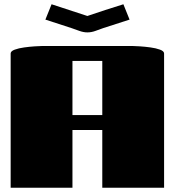

<svg xmlns="http://www.w3.org/2000/svg" viewBox="-20 -881 820 901"><path d="M320 0H30V-630Q30 -641 49 -648Q68 -655 94 -658.5Q120 -662 143 -663.5Q166 -665 175 -665H605Q614 -665 637 -663.5Q660 -662 686 -658.5Q712 -655 731 -648Q750 -641 750 -630V0H460V-271H320ZM320 -341H460V-595H320ZM222 -861 390 -806Q432 -820 474 -834Q516 -848 559 -861L588 -789L464 -749Q447 -743 428 -736Q409 -729 390 -729Q372 -729 352.5 -736Q333 -743 316 -749L193 -789Z"/></svg>

Font: Gajraj One
Style: Regular
Weight: 400
Designer: Saurabh Sharma
Foundry: Saurabh Sharma
Version: Version 1.000